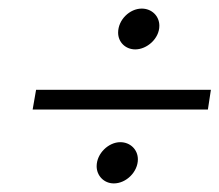

<svg xmlns="http://www.w3.org/2000/svg" viewBox="-20 -561 511 447"><path d="M295 -446C322 -446 351 -471 351 -501C351 -524 333 -541 310 -541C282 -541 255 -515 255 -485C255 -463 272 -446 295 -446ZM56 -306H464L471 -352H64ZM245 -134C274 -134 301 -161 301 -190C301 -213 283 -230 260 -230C233 -230 205 -204 205 -174C205 -152 222 -134 245 -134Z"/></svg>

Font: Arthouse Owned Light
Style: Italic
Weight: 300
Italic angle: -10°
Designer: Jeremy Tribby
Foundry: Tribby Type
Version: Version 1.000;PS 001.000;hotconv 1.0.88;makeotf.lib2.5.64775